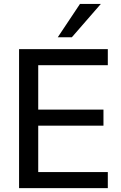

<svg xmlns="http://www.w3.org/2000/svg" viewBox="-20 -973 626 993"><path d="M537.6 0V-83H177.7V-323.2H515.1V-406.2H177.7V-635.7H537.6V-718.8H78.6V0ZM351.6 -780.3 501.5 -952.6H393.6L278.8 -780.3Z"/></svg>

Font: Winston
Style: Regular
Weight: 400
Designer: Vernon Adams, Kim Jin-seong, David Berlow, Cristiano Sobral
Foundry: The Winston Project Authors
Version: Version 3.004